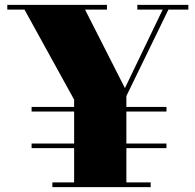

<svg xmlns="http://www.w3.org/2000/svg" viewBox="-20 -770 804 790"><path d="M285 0V-360L70 -750H320L494 -407.5L658.5 -749.5L681.5 -748L500 -375V0ZM195.5 0V-19.5H600V0ZM110 -160.5V-179.5H665V-160.5ZM110 -311V-330H665V-311ZM10 -730.5V-750H420V-730.5ZM545 -730.5V-750H755V-730.5Z"/></svg>

Font: Bodoni Moda Black
Style: Regular
Weight: 900
Version: Version 2.005